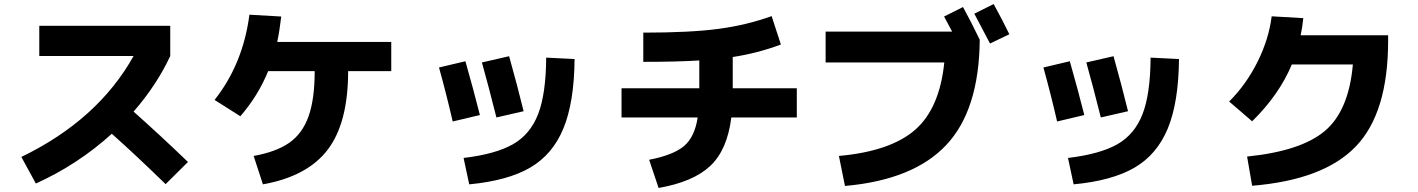

<svg xmlns="http://www.w3.org/2000/svg" viewBox="-20 -870 7040 953"><path d="M175 -592V-742H825V-592Q758 -448 643 -316Q776 -198 913 -66L802 44Q650 -104 535 -206Q366 -53 158 41L86 -91Q466 -275 643 -592Z M1922 -662V-517H1708Q1708 -260 1606.5 -127Q1505 6 1285 45L1239 -96Q1351 -116 1416 -161.5Q1481 -207 1511.5 -292.5Q1542 -378 1542 -517H1311Q1262 -396 1173 -293L1045 -374Q1186 -552 1218 -797L1376 -788Q1367 -713 1356 -662Z M2832 -577Q2830 -362 2776.5 -232.5Q2723 -103 2611.5 -38Q2500 27 2309 45L2281 -86Q2440 -105 2526 -154Q2612 -203 2651 -303.5Q2690 -404 2691 -584ZM2159 -535 2290 -566Q2330 -426 2362 -299L2227 -267Q2196 -402 2159 -535ZM2372 -560 2507 -591Q2549 -441 2579 -318L2444 -287Q2404 -446 2372 -560Z M3065 -287V-432H3451V-570Q3342 -563 3173 -563V-708Q3405 -708 3545 -726.5Q3685 -745 3810 -790L3856 -649Q3741 -606 3617 -587V-432H3935V-287H3610Q3590 -126 3505.5 -46.5Q3421 33 3249 63L3202 -77Q3321 -100 3374.5 -144.5Q3428 -189 3443 -287Z M4760 -835Q4801 -760 4843 -673Q4840 -324 4677 -150.5Q4514 23 4174 53L4144 -96Q4400 -119 4522 -225.5Q4644 -332 4667 -560H4078V-713H4706Q4691 -742 4666 -788ZM4990 -700 4894 -654Q4840 -758 4816 -802L4912 -850Q4958 -766 4990 -700Z M5832 -577Q5830 -362 5776.5 -232.5Q5723 -103 5611.5 -38Q5500 27 5309 45L5281 -86Q5440 -105 5526 -154Q5612 -203 5651 -303.5Q5690 -404 5691 -584ZM5159 -535 5290 -566Q5330 -426 5362 -299L5227 -267Q5196 -402 5159 -535ZM5372 -560 5507 -591Q5549 -441 5579 -318L5444 -287Q5404 -446 5372 -560Z M6695 -550H6392Q6329 -399 6195 -268L6081 -366Q6166 -451 6222 -563.5Q6278 -676 6292 -789L6449 -780Q6444 -733 6436 -695H6870V-668Q6870 -311 6710.5 -144Q6551 23 6195 52L6170 -93Q6438 -120 6556.5 -220.5Q6675 -321 6695 -550Z"/></svg>

Font: M PLUS 1p ExtraBold
Style: Regular
Weight: 800
Version: Version 1.062